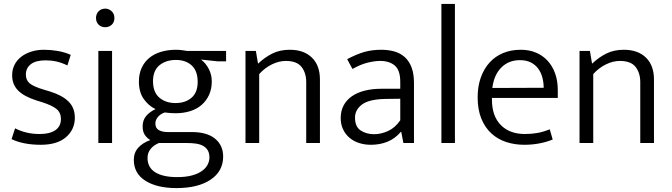

<svg xmlns="http://www.w3.org/2000/svg" viewBox="-20 -730 3430 980"><path d="M324 -396Q295 -410 268.5 -416Q242 -422 213 -422Q162 -422 137 -402Q112 -382 112 -350Q112 -321 131.5 -304.5Q151 -288 205 -272L235 -263Q297 -244 329.5 -212Q362 -180 362 -129Q362 -69 317 -30Q272 9 188 9Q143 9 105 1.5Q67 -6 39 -20L57 -75Q84 -61 115 -53.5Q146 -46 183 -46Q234 -46 262.5 -65.5Q291 -85 291 -123Q291 -155 268.5 -173.5Q246 -192 196 -208L164 -218Q102 -238 72 -268.5Q42 -299 42 -346Q42 -375 54 -399Q66 -423 88 -440Q110 -457 139.5 -466.5Q169 -476 205 -476Q238 -476 274 -470Q310 -464 341 -450Z M482 0V-470H552V0ZM517 -591Q497 -591 483.5 -604Q470 -617 470 -638Q470 -659 483.5 -672.5Q497 -686 517 -686Q535 -686 549.5 -673Q564 -660 564 -638Q564 -616 550 -603.5Q536 -591 517 -591Z M689 -314Q689 -353 703 -383.5Q717 -414 742 -434.5Q767 -455 802 -465.5Q837 -476 878 -476Q895 -476 908.5 -474Q922 -472 935 -470H1134V-417H1090L1006 -426Q1031 -407 1046 -377.5Q1061 -348 1061 -315Q1061 -276 1047 -245.5Q1033 -215 1008.5 -194Q984 -173 950 -162.5Q916 -152 876 -152Q862 -152 848.5 -153Q835 -154 821 -156Q798 -148 785.5 -132.5Q773 -117 773 -100Q773 -76 790.5 -66Q808 -56 836 -56H959Q1037 -56 1078 -22Q1119 12 1119 69Q1119 144 1055 187Q991 230 881 230Q781 230 722 192.5Q663 155 663 86Q663 49 685.5 24Q708 -1 747 -15Q729 -26 718.5 -42.5Q708 -59 708 -85Q708 -117 726.5 -138.5Q745 -160 774 -173Q738 -190 713.5 -225Q689 -260 689 -314ZM791 0Q764 11 748.5 30.5Q733 50 733 76Q733 125 772.5 149.5Q812 174 884 174Q928 174 959.5 165.5Q991 157 1011 142.5Q1031 128 1040 110Q1049 92 1049 74Q1049 52 1040.5 37.5Q1032 23 1016.5 14.5Q1001 6 980 3Q959 0 934 0ZM989 -312Q989 -368 958.5 -396Q928 -424 878 -424Q827 -424 794 -397Q761 -370 761 -316Q761 -259 793.5 -231.5Q826 -204 876 -204Q926 -204 957.5 -231Q989 -258 989 -312Z M1303 0H1233V-470H1286L1297 -405Q1332 -438 1370.5 -457Q1409 -476 1459 -476Q1531 -476 1572 -436Q1613 -396 1613 -324V0H1543V-311Q1543 -358 1519 -388.5Q1495 -419 1439 -419Q1404 -419 1368 -401.5Q1332 -384 1303 -352Z M1752 -428Q1799 -453 1838.5 -464.5Q1878 -476 1926 -476Q1962 -476 1992.5 -467.5Q2023 -459 2045.5 -439Q2068 -419 2080.5 -386.5Q2093 -354 2093 -306V0H2039L2028 -57H2026Q1996 -22 1957.5 -6.5Q1919 9 1873 9Q1840 9 1811.5 -0.5Q1783 -10 1762.5 -28Q1742 -46 1730.5 -71Q1719 -96 1719 -127Q1719 -164 1734 -192Q1749 -220 1776.5 -239Q1804 -258 1842.5 -267.5Q1881 -277 1928 -277H2023V-312Q2023 -372 1995 -395.5Q1967 -419 1921 -419Q1893 -419 1857.5 -410.5Q1822 -402 1779 -378ZM2023 -226 1945 -225Q1862 -223 1827 -196Q1792 -169 1792 -130Q1792 -83 1821 -64Q1850 -45 1890 -45Q1925 -45 1961 -61.5Q1997 -78 2023 -116Z M2233 0V-710H2302V0Z M2827 -230H2491V-221Q2491 -138 2536 -92Q2581 -46 2659 -46Q2694 -46 2724 -51.5Q2754 -57 2786 -70L2801 -18Q2773 -6 2735.5 1.5Q2698 9 2656 9Q2607 9 2564 -5Q2521 -19 2488.5 -48.5Q2456 -78 2437 -124Q2418 -170 2418 -234Q2418 -289 2434 -334Q2450 -379 2478.5 -410.5Q2507 -442 2547.5 -459Q2588 -476 2638 -476Q2681 -476 2715.5 -461.5Q2750 -447 2775 -420Q2800 -393 2813.5 -355Q2827 -317 2827 -271ZM2755 -282Q2755 -310 2748 -335.5Q2741 -361 2726.5 -380.5Q2712 -400 2689 -411.5Q2666 -423 2634 -423Q2576 -423 2538.5 -385Q2501 -347 2493 -281Z M3008 0H2938V-470H2991L3002 -405Q3037 -438 3075.5 -457Q3114 -476 3164 -476Q3236 -476 3277 -436Q3318 -396 3318 -324V0H3248V-311Q3248 -358 3224 -388.5Q3200 -419 3144 -419Q3109 -419 3073 -401.5Q3037 -384 3008 -352Z"/></svg>

Font: Mukta Mahee Light
Style: Regular
Weight: 300
Designer: Shuchita Grover, Noopur Datye, Girish Dalvi, Yashodeep Gholap
Foundry: Ek Type
Version: Version 2.538;PS 1.000;hotconv 16.6.51;makeotf.lib2.5.65220;